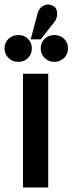

<svg xmlns="http://www.w3.org/2000/svg" viewBox="-62 -824 319 844"><path d="M78 -611Q78 -637 61 -653.5Q44 -670 18 -670Q-7 -670 -24.5 -653.5Q-42 -637 -42 -611Q-42 -586 -24.5 -569Q-7 -552 18 -552Q44 -552 61 -569Q78 -586 78 -611ZM237 -611Q237 -637 219.5 -653.5Q202 -670 177 -670Q152 -670 134.5 -653.5Q117 -637 117 -611Q117 -586 134.5 -569Q152 -552 177 -552Q202 -552 219.5 -569Q237 -586 237 -611ZM176 -726Q185 -737 188 -751.5Q191 -766 187 -779.5Q183 -793 169 -799Q156 -806 142.5 -803.5Q129 -801 118.5 -791.5Q108 -782 104 -768L73 -651H117ZM39 0H150V-500H39Z"/></svg>

Font: Advent Pro Expanded
Style: Bold
Weight: 700
Width: 7
Designer: VivaRado, Andreas Kalpakidis
Foundry: VivaRado, Andreas Kalpakidis
Version: Version 3.000